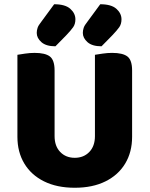

<svg xmlns="http://www.w3.org/2000/svg" viewBox="-20 -866 704 904"><path d="M332 18Q248 18 187.5 -12Q127 -42 94.5 -96Q62 -150 62 -222V-283H237V-225Q237 -178 263.5 -150.5Q290 -123 332 -123Q374 -123 400.5 -150.5Q427 -178 427 -225V-283H602V-222Q602 -150 569.5 -96Q537 -42 476.5 -12Q416 18 332 18ZM237 -256H62V-608Q74 -610 97.5 -613.5Q121 -617 143 -617Q193 -617 215 -600Q237 -583 237 -534ZM602 -254H427V-608Q439 -610 462.5 -613.5Q486 -617 508 -617Q558 -617 580 -600Q602 -583 602 -534ZM174 -763 235 -846Q287 -846 311 -824.5Q335 -803 335 -775Q335 -753 324.5 -738Q314 -723 292 -700L241 -648Q197 -648 175 -667.5Q153 -687 153 -711Q153 -723 157 -735Q161 -747 174 -763ZM391 -763 452 -846Q504 -846 528 -824.5Q552 -803 552 -775Q552 -753 541.5 -738Q531 -723 509 -700L458 -648Q414 -648 392 -667.5Q370 -687 370 -711Q370 -723 374 -735Q378 -747 391 -763Z"/></svg>

Font: Baloo Bhaijaan 2 ExtraBold
Style: Regular
Weight: 800
Designer: Sanskriti Dholi, Noopur Datye and Ek Type
Foundry: Ek Type
Version: Version 1.701